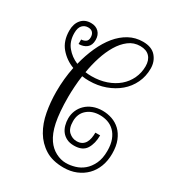

<svg xmlns="http://www.w3.org/2000/svg" viewBox="-201 -965 1022 1109"><g transform="rotate(30 310.0 -410.0)"><path d="M391.1 20Q316.9 20 268.1 -10.5Q219.2 -41 189.7 -91.1Q160.2 -141.1 148.2 -206.1Q136.2 -271 136.2 -339.8Q136.2 -426.8 152.8 -506.8Q99.1 -526.9 62 -570.3Q24.9 -613.8 24.9 -683.1Q24.9 -728 48.3 -755.6Q71.8 -783.2 112.8 -783.2Q145 -783.2 164.6 -763.7Q184.1 -744.1 184.1 -710.9Q184.1 -675.8 163.1 -658.9Q142.1 -642.1 109.9 -642.1V-671.9Q124 -671.9 137.9 -679.9Q151.9 -688 151.9 -710Q151.9 -730 141.4 -741.5Q130.9 -752.9 110.8 -752.9Q87.9 -752.9 72.5 -736.6Q57.1 -720.2 57.1 -685.1Q57.1 -629.9 86.7 -594Q116.2 -558.1 161.1 -539.1Q176.8 -603 201.9 -658.4Q227.1 -713.9 260 -753.9Q293 -793.9 335 -816.9Q377 -839.8 426.8 -839.8Q484.9 -839.8 513.4 -806.9Q542 -773.9 542 -727.1Q542 -674.8 521 -630.9Q500 -586.9 462.9 -555.4Q425.8 -523.9 376 -505.9Q326.2 -487.8 268.1 -487.8Q243.2 -487.8 221.2 -491.2Q215.8 -455.1 213.4 -416Q210.9 -377 210.9 -348.1Q210.9 -294.9 214.4 -253.4Q217.8 -211.9 224.4 -179.9Q231 -147.9 241 -123Q251 -98.1 264.2 -79.1Q287.1 -45.9 321 -27.8Q355 -9.8 390.1 -9.8Q418 -9.8 449 -18.8Q480 -27.8 504.9 -48.8Q529.8 -69.8 546.4 -104.5Q563 -139.2 563 -189.9Q563 -232.9 551.5 -262.9Q540 -293 520.5 -312Q501 -331.1 476.1 -339.6Q451.2 -348.1 423.8 -348.1Q372.1 -348.1 338.6 -319.1Q305.2 -290 305.2 -240.2Q305.2 -191.9 328.1 -170.9Q351.1 -149.9 379.9 -149.9Q400.9 -149.9 414.6 -158Q428.2 -166 436 -179.4Q443.8 -192.9 447 -210.4Q450.2 -228 450.2 -247.1H481.9Q481.9 -192.9 459.5 -156.5Q437 -120.1 379.9 -120.1Q351.1 -120.1 331.1 -130.1Q311 -140.1 298.1 -156.5Q285.2 -172.9 279.1 -194.8Q272.9 -216.8 272.9 -240.2Q272.9 -268.1 283.4 -293Q293.9 -317.9 313.5 -336.9Q333 -356 361.1 -366.9Q389.2 -377.9 423.8 -377.9Q457 -377.9 487.5 -367.4Q518.1 -356.9 542 -334.5Q565.9 -312 580.6 -276.1Q595.2 -240.2 595.2 -189.9Q595.2 -143.1 580.6 -104.5Q565.9 -65.9 539.1 -38.6Q512.2 -11.2 474.6 4.4Q437 20 391.1 20ZM267.1 -518.1Q319.8 -518.1 364.5 -533.4Q409.2 -548.8 441.7 -576.4Q474.1 -604 491.9 -642.1Q509.8 -680.2 509.8 -724.1Q509.8 -764.2 488.3 -787.1Q466.8 -810.1 425.8 -810.1Q382.8 -810.1 349.9 -784.9Q316.9 -759.8 292.5 -719Q268.1 -678.2 251.5 -626.7Q234.9 -575.2 226.1 -521Q245.1 -518.1 267.1 -518.1Z"/></g></svg>

Font: Sevillana
Style: Regular
Weight: 400
Designer: Olga Umpeleva
Foundry: Brownfox
Version: Version 1.001